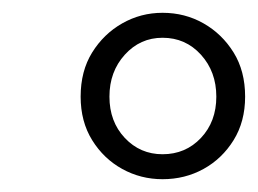

<svg xmlns="http://www.w3.org/2000/svg" viewBox="-20 -703 403 300"><path d="M234 -462Q270 -462 294 -487.5Q318 -513 318 -552Q318 -591 294 -617.5Q270 -644 234 -644Q199 -644 175 -617.5Q151 -591 151 -552Q151 -513 175 -487.5Q199 -462 234 -462ZM234 -423Q200 -423 171 -439Q142 -455 124 -484Q106 -513 106 -552Q106 -592 124 -621Q142 -650 171 -666.5Q200 -683 234 -683Q269 -683 298 -666.5Q327 -650 345 -621Q363 -592 363 -552Q363 -513 345 -484Q327 -455 298 -439Q269 -423 234 -423Z"/></svg>

Font: Source Serif 4 Medium
Style: Italic
Weight: 500
Italic angle: -12°
Designer: Frank Grießhammer
Foundry: Adobe Systems Incorporated
Version: Version 4.004;hotconv 1.0.116;makeotfexe 2.5.65601